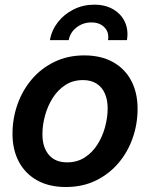

<svg xmlns="http://www.w3.org/2000/svg" viewBox="-20 -770 627 802"><path d="M254.9 11.2Q185.5 11.2 135.7 -16.4Q85.9 -43.9 59.1 -94Q32.2 -144 32.2 -210.9Q32.2 -275.4 53.2 -334.5Q74.2 -393.6 113.5 -439.5Q152.8 -485.4 208.3 -512Q263.7 -538.6 332 -538.6Q401.4 -538.6 451.4 -511Q501.5 -483.4 528.1 -433.1Q554.7 -382.8 554.7 -315.4Q554.7 -251.5 533.9 -192.6Q513.2 -133.8 473.9 -87.9Q434.6 -42 379.4 -15.4Q324.2 11.2 254.9 11.2ZM260.3 -91.8Q302.2 -91.8 334 -112.3Q365.7 -132.8 387 -166.3Q408.2 -199.7 418.9 -239.5Q429.7 -279.3 429.7 -317.4Q429.7 -353.5 417.7 -380.1Q405.8 -406.7 382.8 -421.1Q359.9 -435.5 326.7 -435.5Q284.7 -435.5 253.2 -415Q221.7 -394.5 200.4 -361.1Q179.2 -327.6 168.2 -287.8Q157.2 -248 157.2 -209Q157.2 -155.3 183.8 -123.5Q210.4 -91.8 260.3 -91.8ZM374 -750.5Q420.4 -750.5 453.6 -730.7Q486.8 -710.9 502 -677.5Q517.1 -644 510.3 -602.5H431.2Q436.5 -634.8 416.5 -655.5Q396.5 -676.3 361.8 -676.3Q326.7 -676.3 299.8 -655.5Q272.9 -634.8 267.1 -602.5H188.5Q195.8 -644 221.9 -677.5Q248 -710.9 287.6 -730.7Q327.1 -750.5 374 -750.5Z"/></svg>

Font: Inter 24pt SemiBold
Style: Italic
Weight: 600
Italic angle: -9.3988°
Designer: Rasmus Andersson
Foundry: rsms
Version: Version 4.001;git-66647c0bb